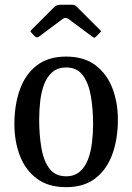

<svg xmlns="http://www.w3.org/2000/svg" viewBox="-20 -764 546 794"><path d="M39.5 -250Q39.5 -330 62 -393.2Q84.5 -456.5 131.8 -493.2Q179 -530 253.5 -530Q327.5 -530 374.8 -494.2Q422 -458.5 444.8 -399.2Q467.5 -340 467.5 -270Q467.5 -190 444.8 -126.8Q422 -63.5 374.8 -26.8Q327.5 10 253.5 10Q179 10 131.8 -25.8Q84.5 -61.5 62 -120.8Q39.5 -180 39.5 -250ZM142 -270Q142 -208 150.8 -154.5Q159.5 -101 183.5 -68Q207.5 -35 253.5 -35Q287.5 -35 309.5 -53.8Q331.5 -72.5 343.5 -103.5Q355.5 -134.5 360.2 -172.8Q365 -211 365 -250Q365 -312 356 -365.5Q347 -419 323 -452Q299 -485 253.5 -485Q219 -485 197 -466.2Q175 -447.5 163 -416.5Q151 -385.5 146.5 -347.2Q142 -309 142 -270ZM122.5 -615 111.5 -627Q106 -632.5 106 -634.5Q106 -636.5 111.5 -642L205.5 -736Q214 -744.5 232 -744.5H274.5Q284.5 -744.5 288.8 -742.5Q293 -740.5 297.5 -736L393.5 -640Q397.5 -636.5 397.8 -635Q398 -633.5 394 -629.5L377.5 -613Q372 -607.5 370 -607.8Q368 -608 361.5 -612.5L264 -685Q251 -694.5 239 -685.5L140.5 -612Q132 -605.5 122.5 -615Z"/></svg>

Font: Besley* Narrow
Style: Regular
Weight: 400
Width: 4
Designer: Owen Earl
Foundry: indestructible type*
Version: Version 3.000; ttfautohint (v1.8.3)